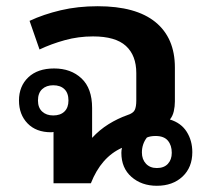

<svg xmlns="http://www.w3.org/2000/svg" viewBox="-20 -589 673 617"><path d="M598 -100Q598 -51 566.5 -21.5Q535 8 484 8Q435 8 402.5 -20.5Q370 -49 370 -98Q370 -106 372 -114Q305 -84 272 0H152V-165Q148 -164 144 -164Q96 -164 68.5 -192.5Q41 -221 41 -266Q41 -312 71 -340.5Q101 -369 154 -369Q208 -369 242 -337Q276 -305 276 -242V-146Q300 -172 329 -190Q358 -208 389 -219Q408 -225 413 -235.5Q418 -246 418 -266V-354Q418 -411 384.5 -441.5Q351 -472 279 -472Q232 -472 188.5 -460Q145 -448 107 -430L75 -522Q120 -543 175 -556Q230 -569 294 -569Q417 -569 479.5 -518Q542 -467 542 -372V-263Q542 -247 538.5 -231.5Q535 -216 526 -205Q562 -194 580 -165.5Q598 -137 598 -100ZM151 -218Q174 -218 187 -230.5Q200 -243 200 -266Q200 -290 187 -302.5Q174 -315 151 -315Q129 -315 115.5 -302.5Q102 -290 102 -266Q102 -243 115.5 -230.5Q129 -218 151 -218ZM484 -49Q507 -49 519.5 -62.5Q532 -76 532 -98Q532 -122 519.5 -137Q507 -152 480 -152Q463 -152 452 -147Q436 -126 436 -99Q436 -77 449 -63Q462 -49 484 -49Z"/></svg>

Font: Noto Sans Thai Looped SemiBold
Style: Regular
Weight: 600
Designer: Sasikarn Vongin, Ben Mitchell
Foundry: The Fontpad Ltd
Version: Version 1.001; ttfautohint (v1.8.4.7-5d5b)